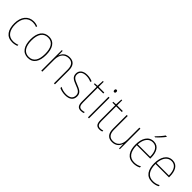

<svg xmlns="http://www.w3.org/2000/svg" viewBox="294 -2119 3484 3484"><g transform="rotate(45 2036.0 -377.5)"><path d="M269 10C314 10 356 0 384 -12V-38C351 -24 310 -15 270 -15C137 -15 81 -121 81 -260C81 -416 159 -513 283 -513C316 -513 349 -507 381 -492L387 -516C356 -530 323 -538 283 -538C141 -538 55 -429 55 -259C55 -101 121 10 269 10Z M871 -264C871 -423 815 -538 673 -538C541 -538 468 -436 468 -265C468 -97 536 10 670 10C807 10 871 -97 871 -264ZM495 -265C495 -421 556 -513 673 -513C798 -513 844 -408 844 -264C844 -110 791 -15 670 -15C551 -15 495 -112 495 -265Z M1204 -538C1104 -538 1054 -477 1035 -416H1033L1030 -528H1009V0H1035V-305C1035 -446 1106 -513 1204 -513C1285 -513 1334 -465 1334 -352V0H1360V-357C1360 -481 1303 -538 1204 -538Z M1801 -130C1801 -226 1726 -251 1646 -284C1571 -315 1515 -334 1515 -407C1515 -477 1569 -513 1654 -513C1699 -513 1749 -502 1780 -484L1792 -509C1756 -526 1708 -538 1654 -538C1549 -538 1489 -485 1489 -407C1489 -317 1555 -292 1638 -259C1716 -229 1774 -206 1774 -131C1774 -59 1730 -15 1628 -15C1573 -15 1521 -29 1477 -53V-23C1509 -7 1564 10 1628 10C1744 10 1801 -44 1801 -130Z M2031 -15C1970 -15 1953 -55 1953 -130V-503H2098V-528H1953V-658H1932L1925 -528L1857 -524V-503H1927V-130C1927 -42 1950 10 2031 10C2060 10 2079 5 2098 -2V-27C2080 -20 2058 -15 2031 -15Z M2221 -722C2201 -722 2195 -706 2195 -690C2195 -673 2201 -658 2220 -658C2241 -658 2247 -672 2247 -690C2247 -706 2243 -722 2221 -722ZM2233 -528H2207V0H2233Z M2506 -15C2445 -15 2428 -55 2428 -130V-503H2573V-528H2428V-658H2407L2400 -528L2332 -524V-503H2402V-130C2402 -42 2425 10 2506 10C2535 10 2554 5 2573 -2V-27C2555 -20 2533 -15 2506 -15Z M3025 -528H2999V-227C2999 -82 2931 -15 2831 -15C2747 -15 2700 -65 2700 -179V-528H2674V-174C2674 -53 2727 10 2830 10C2932 10 2980 -51 3000 -111H3002L3005 0H3025Z M3467 -758V-765H3437C3406 -719 3353 -659 3308 -614V-606H3327C3374 -647 3433 -711 3467 -758ZM3363 -538C3229 -538 3165 -416 3165 -261C3165 -100 3229 10 3376 10C3432 10 3475 -1 3517 -23V-51C3465 -24 3429 -15 3376 -15C3254 -15 3190 -105 3191 -269H3536V-295C3536 -427 3487 -538 3363 -538ZM3363 -513C3465 -513 3511 -420 3510 -293H3192C3202 -438 3267 -513 3363 -513Z M3844 -538C3710 -538 3646 -416 3646 -261C3646 -100 3710 10 3857 10C3913 10 3956 -1 3998 -23V-51C3946 -24 3910 -15 3857 -15C3735 -15 3671 -105 3672 -269H4017V-295C4017 -427 3968 -538 3844 -538ZM3844 -513C3946 -513 3992 -420 3991 -293H3673C3683 -438 3748 -513 3844 -513Z"/></g></svg>

Font: Noto Sans Georgian SemiCondensed Thin
Style: Regular
Weight: 100
Width: 4
Designer: Monotype Design Team, Akaki Razmadze
Foundry: Google LLC
Version: Version 2.005